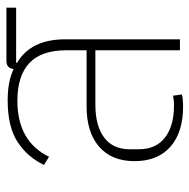

<svg xmlns="http://www.w3.org/2000/svg" viewBox="-16 -578 604 613"><g transform="rotate(-90 286.5 -272.0)"><path d="M252 10Q170 10 124 -30.5Q78 -71 78 -145Q78 -218 124 -258Q170 -298 252 -298H432V-362Q432 -443 391 -481Q350 -519 271 -519Q141 -519 92 -418L66 -434Q91 -487 139.5 -518.5Q188 -550 272 -550Q333 -550 372 -531Q375 -554 398 -554H568V-523H392V-520Q467 -476 467 -366V0H432V-270H258Q191 -270 153.5 -242Q116 -214 116 -161V-131Q116 -77 153 -48Q190 -19 256 -19Q267 -19 274.5 -20Q282 -21 287 -22L291 6Q286 8 274.5 9Q263 10 252 10Z"/></g></svg>

Font: IBM Plex Sans Thai ExtraLight
Style: Regular
Weight: 200
Designer: Mike Abbink, Paul van der Laan, Pieter van Rosmalen, Ben Mitchell, Mark Frömberg
Foundry: Bold Monday
Version: Version 1.1